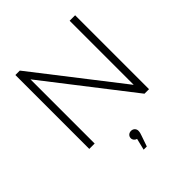

<svg xmlns="http://www.w3.org/2000/svg" viewBox="-254 -862 1286 1286"><g transform="rotate(-45 388.5 -219.5)"><path d="M106 0H157V-608L629 0H672V-700H620V-93L148 -700H106ZM360 261H390L416 186C422 171 425 158 425 146C425 129 411 112 389 112C368 112 353 127 353 146C353 162 364 175 380 179Z"/></g></svg>

Font: Chess Sans Light
Style: Regular
Weight: 300
Designer: Wolf Bōese
Foundry: Wolf Bōese
Version: Version 7.223;Glyphs 3.3 (3306)